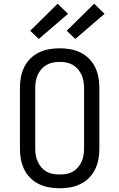

<svg xmlns="http://www.w3.org/2000/svg" viewBox="-20 -1002 640 1030"><path d="M300 8Q271 8 243 3Q215 -2 189 -14.5Q163 -27 142.5 -47.5Q122 -68 109.5 -94Q97 -120 92 -148Q87 -176 87 -205V-530Q87 -559 92 -587Q97 -615 109.5 -641Q122 -667 142.5 -687.5Q163 -708 189 -720.5Q215 -733 243 -738Q271 -743 300 -743Q329 -743 357 -738Q385 -733 411 -720.5Q437 -708 457.5 -687.5Q478 -667 490.5 -641Q503 -615 508 -587Q513 -559 513 -530V-205Q513 -176 508 -148Q503 -120 490.5 -94Q478 -68 457.5 -47.5Q437 -27 411 -14.5Q385 -2 357 3Q329 8 300 8ZM300 -66Q318 -66 336 -69Q354 -72 370 -81Q386 -90 398 -104Q410 -118 417.5 -134.5Q425 -151 428 -169Q431 -187 431 -205V-530Q431 -548 428 -566Q425 -584 417.5 -600.5Q410 -617 398 -631Q386 -645 370 -654Q354 -663 336 -666.5Q318 -670 300 -670Q282 -670 264 -666.5Q246 -663 230 -654Q214 -645 202 -631Q190 -617 182.5 -600.5Q175 -584 172 -566Q169 -548 169 -530V-205Q169 -187 172 -169Q175 -151 182.5 -134.5Q190 -118 202 -104Q214 -90 230 -81Q246 -72 264 -69Q282 -66 300 -66ZM384 -793 338 -837 485 -982 541 -928ZM188 -793 142 -837 289 -982 345 -928Z"/></svg>

Font: Iosevka Plex Etoile
Style: Regular
Weight: 400
Designer: Belleve Invis
Foundry: Belleve Invis
Version: Version 25.1.1; ttfautohint (v1.8.4)